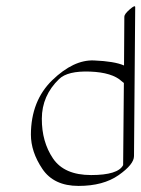

<svg xmlns="http://www.w3.org/2000/svg" viewBox="-20 -572 458 622"><path d="M381.8 -359.9 382.8 -518.1Q382.8 -526.4 400.4 -541.7Q418 -557.1 418 -548.8L414.1 -66.4Q414.1 -39.6 364.3 -4.6Q314.5 30.3 234.4 30.3Q154.3 30.3 117.2 -24.9Q80.1 -80.1 80.1 -136.2Q80.6 -245.6 149.4 -312.3Q218.3 -378.9 284.4 -376.2Q350.6 -373.5 381.8 -359.9ZM381.3 -303.2Q379.4 -304.2 374.5 -308.6Q343.8 -337.4 271.5 -340.1Q199.2 -342.8 171.4 -315.9Q115.7 -262.2 115.5 -187.5Q115.2 -112.8 151.6 -58.8Q188 -4.9 275.1 -4.9Q362.3 -4.9 378.9 -37.1Z"/></svg>

Font: ML-NILA03_NewLipi
Style: Regular
Weight: 400
Designer: CLT@C-DIT
Version: Version ML-NILA03_NewLipi 2.